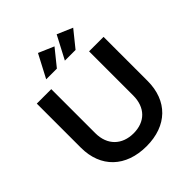

<svg xmlns="http://www.w3.org/2000/svg" viewBox="-247 -1090 1257 1257"><g transform="rotate(-45 381.0 -461.5)"><path d="M419 -883 312 -929 228 -769H327ZM592 -883 485 -929 401 -769H500ZM206 -292V-700H72V-292C72 -108 192 6 383 6C573 6 690 -108 690 -292V-700H556V-292C556 -180 489 -114 383 -114C277 -114 206 -181 206 -292Z"/></g></svg>

Font: Montserrat_SPRD_medium Medium
Style: Regular
Weight: 400
Designer: Julieta Ulanovsky edited by Nelly Hempel
Foundry: Julieta Ulanovsky
Version: Version 4.000;PS 004.000;hotconv 1.0.88;makeotf.lib2.5.64775